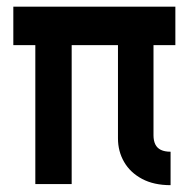

<svg xmlns="http://www.w3.org/2000/svg" viewBox="-20 -538 552 562"><path d="M83.4 0.8V-405.9H19V-518.4H493.3V-405.9H429.3V-142Q429.3 -126.5 434.5 -115.6Q439.7 -104.8 450.9 -99.3Q462.1 -93.9 479.3 -93.9V4Q430.3 4 395.8 -14.4Q361.3 -32.8 343.3 -63.9Q325.3 -94.9 325.3 -133V-405.9H189.8V0.8Z"/></svg>

Font: Stick No Bills ExtraLight
Style: Regular
Weight: 200
Designer: Kosala Senevirathne, Siva Puranthara, Lasantha Premarathna, Tharique Azeez
Foundry: mooniak
Version: Version 2.000